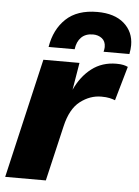

<svg xmlns="http://www.w3.org/2000/svg" viewBox="-52 -759 579 800"><g transform="rotate(5 237.5 -359.0)"><path d="M0 0 116 -500H267L248 -386Q274 -443 317.5 -476.5Q361 -510 421 -510Q438 -510 449.5 -507.5Q461 -505 469 -501L428 -358Q418 -362 404.5 -365Q391 -368 370 -368Q323 -368 282 -336.5Q241 -305 224 -231L170 0ZM133 -555Q145 -629 192 -673.5Q239 -718 323 -718Q395 -718 435 -683Q475 -648 475 -592Q475 -576 471 -555H363Q366 -567 366 -575Q366 -599 350.5 -611Q335 -623 313 -623Q282 -623 264 -605Q246 -587 242 -555Z"/></g></svg>

Font: Work Sans
Style: Bold Italic
Weight: 700
Italic angle: -13°
Designer: Wei Huang
Foundry: Wei Huang
Version: Version 2.010; ttfautohint (v1.8.3)